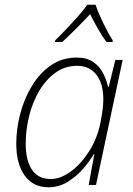

<svg xmlns="http://www.w3.org/2000/svg" viewBox="-20 -784 564 814"><path d="M186 10Q120 10 84.5 -40Q49 -90 49 -174Q49 -238 66 -302.5Q83 -367 116 -421Q149 -475 196.5 -507.5Q244 -540 306 -540Q348 -540 375.5 -521Q403 -502 417.5 -473Q432 -444 438 -416H441L469 -530H500L387 0H356L380 -131H378Q360 -100 331.5 -67.5Q303 -35 266 -12.5Q229 10 186 10ZM195 -25Q236 -25 279.5 -56.5Q323 -88 357.5 -142Q392 -196 406 -264Q412 -296 415 -319Q418 -342 418 -362Q418 -430 388.5 -467.5Q359 -505 307 -505Q256 -505 215.5 -476Q175 -447 146.5 -399Q118 -351 103.5 -292Q89 -233 89 -174Q89 -104 115.5 -64.5Q142 -25 195 -25ZM213 -606 214 -613Q234 -632 260 -659.5Q286 -687 310.5 -714.5Q335 -742 350 -764H385Q396 -731 417 -687.5Q438 -644 458 -613L457 -606H431Q412 -632 394 -664Q376 -696 362 -724Q336 -696 304 -664Q272 -632 244 -606Z"/></svg>

Font: Noto Sans Disp ExtLt
Style: Italic
Weight: 200
Italic angle: -12°
Designer: Monotype Design Team
Foundry: Monotype Imaging Inc.
Version: Version 2.000;GOOG;noto-source:20170915:90ef993387c0